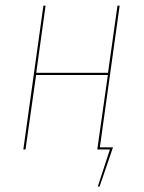

<svg xmlns="http://www.w3.org/2000/svg" viewBox="-20 -538 518 691"><path d="M410.6 -517.6 339.4 -7.8H386.7L338.4 133.3H332L375.5 0H330.1L368.2 -268.1H109.9L71.8 0H64L136.2 -517.6H144L110.4 -275.9H368.7L402.8 -517.6Z"/></svg>

Font: Fira Sans Compressed Eight
Style: Italic
Weight: 100
Width: 3
Italic angle: -8°
Designer: Carrois Corporate & Edenspiekermann AG
Foundry: Carrois Corporate GbR & Edenspiekermann AG
Version: Version 4.203;PS 004.203;hotconv 1.0.88;makeotf.lib2.5.64775